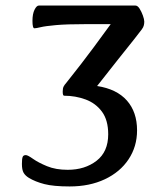

<svg xmlns="http://www.w3.org/2000/svg" viewBox="-20 -659 591 692"><path d="M231 13Q173 13 140 4.5Q107 -4 84 -18Q71 -26 65 -36.5Q59 -47 59 -68Q59 -86 61.5 -93Q64 -100 73 -100Q80 -100 99 -86.5Q118 -73 149.5 -60Q181 -47 224 -47Q286 -47 328 -79.5Q370 -112 370 -175Q370 -226 347.5 -256.5Q325 -287 288.5 -300.5Q252 -314 211 -314Q206 -314 206 -329Q206 -341 209.5 -347.5Q213 -354 217 -358Q276 -432 317 -487.5Q358 -543 379 -572H289Q220 -572 181.5 -568.5Q143 -565 126.5 -561Q110 -557 104 -557Q97 -557 97 -584Q97 -609 104.5 -624Q112 -639 120 -639H468Q476 -639 483 -628Q490 -617 495 -603Q500 -589 500 -581Q500 -575 498.5 -568Q497 -561 491 -553Q486 -546 463.5 -517.5Q441 -489 406.5 -446Q372 -403 330 -349Q401 -338 437.5 -296.5Q474 -255 474 -189Q474 -131 443.5 -85Q413 -39 358 -13Q303 13 231 13Z"/></svg>

Font: BriemHand
Style: Regular
Weight: 400
Designer: Gunnlaugur SE Briem, Eben Sorkin
Foundry: Sorkin Type
Version: Version 1.001; ttfautohint (v1.8.4.7-5d5b)